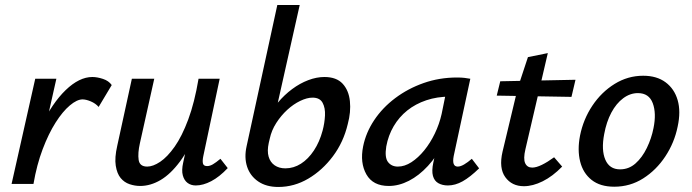

<svg xmlns="http://www.w3.org/2000/svg" viewBox="-20 -731 2749 763"><path d="M68 0Q96 -131 141.5 -226Q187 -321 241 -373Q295 -425 347 -425Q366 -425 389 -417.5Q412 -410 424 -393L372 -306Q360 -320 341 -328Q322 -336 308 -336Q286 -336 257.5 -312Q229 -288 201 -244Q173 -200 149.5 -138Q126 -76 113 0ZM26 0 120 -418H204L110 0Z M537 8Q516 8 495 1Q474 -6 459.5 -23.5Q445 -41 440 -72.5Q435 -104 446 -152L504 -418H593L536 -162Q527 -122 531 -95.5Q535 -69 565 -69Q588 -69 616.5 -88Q645 -107 674 -148Q703 -189 728 -256Q753 -323 769 -418H820Q797 -303 765 -221.5Q733 -140 695.5 -89.5Q658 -39 618 -15.5Q578 8 537 8ZM758 6Q739 6 725.5 -4Q712 -14 706.5 -34Q701 -54 708 -85L780 -418H853L788 -111Q784 -92 786.5 -81.5Q789 -71 803 -71Q814 -71 826 -78Q838 -85 856 -100L885 -63Q852 -28 819.5 -11Q787 6 758 6Z M1086 12Q1038 12 1006 -10Q974 -32 962 -68.5Q950 -105 960 -150L1082 -711H1171L1084 -323Q1110 -354 1141 -377Q1172 -400 1205 -412.5Q1238 -425 1269 -425Q1317 -425 1341.5 -398.5Q1366 -372 1370.5 -329Q1375 -286 1362 -238Q1345 -166 1303 -110Q1261 -54 1205 -21Q1149 12 1086 12ZM1048 -163Q1041 -131 1047.5 -108.5Q1054 -86 1071.5 -74Q1089 -62 1114 -62Q1147 -62 1176 -80.5Q1205 -99 1227.5 -133Q1250 -167 1262 -212Q1270 -242 1271.5 -272Q1273 -302 1262 -322.5Q1251 -343 1222 -343Q1200 -343 1173 -330Q1146 -317 1121.5 -294.5Q1097 -272 1078 -242.5Q1059 -213 1052 -180Z M1525 8Q1462 8 1436 -38Q1410 -84 1423 -149Q1434 -204 1467 -253.5Q1500 -303 1550.5 -341Q1601 -379 1663.5 -401Q1726 -423 1796 -423Q1814 -423 1826 -421.5Q1838 -420 1849 -418L1783 -111Q1775 -69 1799 -69Q1810 -69 1824.5 -77.5Q1839 -86 1855 -100L1884 -62Q1848 -27 1818.5 -10.5Q1789 6 1760 6Q1738 6 1722 -3Q1706 -12 1700.5 -32Q1695 -52 1702 -85L1737 -243L1785 -277Q1770 -215 1743 -162.5Q1716 -110 1680.5 -71.5Q1645 -33 1605 -12.5Q1565 8 1525 8ZM1561 -69Q1588 -69 1615 -86.5Q1642 -104 1666 -133.5Q1690 -163 1708 -200.5Q1726 -238 1735 -278L1756 -381L1803 -344Q1795 -346 1786 -346.5Q1777 -347 1768 -347Q1717 -347 1674 -332.5Q1631 -318 1598.5 -292Q1566 -266 1544.5 -229.5Q1523 -193 1515 -149Q1508 -105 1522 -87Q1536 -69 1561 -69Z M2062 9Q2014 9 1988 -27Q1962 -63 1977 -128L2038 -383L2078 -504L2157 -520L2068 -138Q2059 -100 2067 -82.5Q2075 -65 2095 -65Q2111 -65 2133.5 -76Q2156 -87 2182 -106L2214 -69Q2176 -30 2136.5 -10.5Q2097 9 2062 9ZM1954 -351 1968 -408 2267 -414 2251 -346Z M2421 11Q2365 11 2331 -16Q2297 -43 2285.5 -89Q2274 -135 2285 -192Q2298 -257 2334 -311Q2370 -365 2422.5 -397.5Q2475 -430 2536 -430Q2590 -430 2625 -404Q2660 -378 2673 -333Q2686 -288 2673 -228Q2660 -164 2624 -109.5Q2588 -55 2536 -22Q2484 11 2421 11ZM2444 -58Q2479 -58 2505.5 -81.5Q2532 -105 2550.5 -143Q2569 -181 2577 -222Q2589 -281 2574 -321Q2559 -361 2515 -361Q2484 -361 2456.5 -340.5Q2429 -320 2409.5 -283.5Q2390 -247 2381 -198Q2369 -135 2385.5 -96.5Q2402 -58 2444 -58Z"/></svg>

Font: Ysabeau Infant SemiBold
Style: Italic
Weight: 600
Italic angle: -12°
Designer: Christian Thalmann (Catharsis Fonts)
Version: Version 2.002; featfreeze: ss01,ss02,lnum